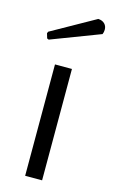

<svg xmlns="http://www.w3.org/2000/svg" viewBox="-109 -723 451 766"><g transform="rotate(15 117.0 -340.0)"><path d="M28 -549 21 -552 15 -572 18 -579 198 -680Q215 -679 224.5 -669.5Q234 -660 234 -645Q234 -635 230 -626ZM148 -460V0H78V-460Z"/></g></svg>

Font: Quattrocento Sans
Style: Regular
Weight: 400
Designer: Pablo Impallari
Foundry: Pablo Impallari, Igino Marini, Brenda Gallo
Version: Version 2.000